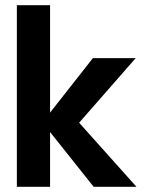

<svg xmlns="http://www.w3.org/2000/svg" viewBox="-20 -720 563 740"><path d="M45 0V-700H173V-286L338 -496H503L285 -247L506 0H341L173 -211V0Z"/></svg>

Font: Rethink Sans
Style: Bold
Weight: 700
Designer: The Rethink Sans project authors (Hans Thiessen). DM Sans designed by Colophon Foundry.
Foundry: Rethink Communications LLC
Version: Version 1.001